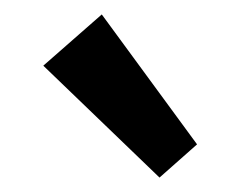

<svg xmlns="http://www.w3.org/2000/svg" viewBox="-20 -731 326 266"><path d="M201 -485 40 -640 121 -711 253 -531Z"/></svg>

Font: EauTest
Style: Bold
Weight: 700
Designer: Christian Thalmann (Catharsis Fonts)
Version: Version 0.001;PS 000.001;hotconv 1.0.88;makeotf.lib2.5.64775